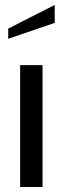

<svg xmlns="http://www.w3.org/2000/svg" viewBox="-20 -752 252 772"><path d="M151 0H61V-490H151ZM200 -660 13 -596V-637L200 -732Z"/></svg>

Font: Cabin
Style: Regular
Weight: 400
Designer: Pablo Impallari
Foundry: Pablo Impallari
Version: Version 1.007